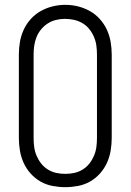

<svg xmlns="http://www.w3.org/2000/svg" viewBox="-20 -766 540 794"><path d="M250 8Q224 8 197.5 3Q171 -2 148 -15Q125 -28 107 -48Q89 -68 78 -92Q67 -116 62.5 -142.5Q58 -169 58 -195V-540Q58 -567 62.5 -593Q67 -619 78 -643Q89 -667 107 -687Q125 -707 148 -720Q171 -733 197 -739.5Q223 -746 250 -746Q277 -746 303 -739.5Q329 -733 352 -720Q375 -707 393 -687Q411 -667 422 -643Q433 -619 437.5 -593Q442 -567 442 -540V-195Q442 -169 437.5 -142.5Q433 -116 422 -92Q411 -68 393 -48Q375 -28 352 -15Q329 -2 302.5 3Q276 8 250 8ZM250 -47Q269 -47 287.5 -51Q306 -55 322 -65Q338 -75 349.5 -89.5Q361 -104 368.5 -121.5Q376 -139 378.5 -157.5Q381 -176 381 -195V-540Q381 -559 378.5 -577.5Q376 -596 368.5 -613.5Q361 -631 349 -646Q337 -661 320.5 -670.5Q304 -680 285.5 -684Q267 -688 248 -688Q230 -688 211.5 -683.5Q193 -679 177.5 -669Q162 -659 150 -644.5Q138 -630 131 -612.5Q124 -595 121.5 -577Q119 -559 119 -540V-195Q119 -176 121.5 -157.5Q124 -139 131.5 -121.5Q139 -104 150.5 -89.5Q162 -75 178 -65Q194 -55 212.5 -51Q231 -47 250 -47Z"/></svg>

Font: Iosevka Term Light
Style: Regular
Weight: 300
Monospace: yes
Designer: Belleve Invis
Foundry: Belleve Invis
Version: Version 9.0.1; ttfautohint (v1.8.3)